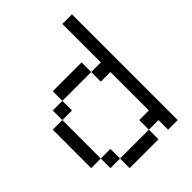

<svg xmlns="http://www.w3.org/2000/svg" viewBox="-255 -1047 1177 1177"><g transform="rotate(-45 333.5 -458.5)"><path d="M0 -166.7V-500H83.3V-166.7ZM166.7 -166.7V-83.3H83.3V-166.7ZM166.7 -83.3H416.7V0H166.7ZM166.7 -583.3V-500H83.3V-583.3ZM166.7 -666.7H416.7V-583.3H166.7ZM500 -83.3H416.7V-166.7H500V-500H416.7V-583.3H500V-916.7H583.3V0H500Z"/></g></svg>

Font: Galmuri11 Regular
Style: Regular
Weight: 400
Designer: Minseo Lee (Quiple)
Version: Version 2.356;hotconv 1.1.0;makeotfexe 2.6.0 DEVELOPMENT